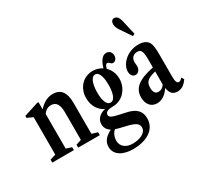

<svg xmlns="http://www.w3.org/2000/svg" viewBox="-209 -1160 1849 1732"><g transform="rotate(-30 715.0 -294.5)"><path d="M22.5 0H247.5V-30.5L190.5 -49V-410C212 -440 239 -455 269.5 -455C323 -455 348.5 -416.5 348.5 -336V-48.5L292.5 -30.5V0H517.5V-30.5L458 -48.5V-373.5C458 -480 416 -534.5 335 -534.5C277.5 -534.5 226.5 -505 187.5 -458.5V-534.5H172.5L22.5 -486V-466L82 -438.5V-49L22.5 -30.5Z M750 -165C855.5 -165 926 -258 926 -352.5C926 -407.5 905 -454 871.5 -486C876 -510 884.5 -530 900.5 -530C920.5 -530 923 -504 949 -504C975 -504 991 -530.5 991 -558.5C991 -593 967 -614.5 937 -614.5C889.5 -614.5 862.5 -557 847 -506C818.5 -524 785.5 -534.5 750 -534.5C651 -534.5 577.5 -456 577.5 -350C577.5 -268 618 -208.5 675.5 -181C606 -163.5 579 -121.5 579 -78C579 -43 593.5 -15 628 6C559 42.5 532.5 82 532.5 131.5C532.5 225.5 627.5 260.5 717 260.5C837 260.5 964.5 212 964.5 81C964.5 5.5 920.5 -39 826 -58L768.5 -70.5C690.5 -87 669 -99 669 -123C669 -148.5 690.5 -165 750 -165ZM750 -205.5C700.5 -205.5 689.5 -288.5 689.5 -343C689.5 -401 702 -495.5 754 -495.5C804 -495.5 813.5 -409 813.5 -354.5C813.5 -289 800 -205.5 750 -205.5ZM621 118C621 81 636 44.5 662.5 22C673.5 26 686 29.5 700 33L765.5 48.5C859.5 70 882.5 94 882.5 129C882.5 190 804.5 215.5 737.5 215.5C677 215.5 621 185 621 118Z M1223.5 -624.5 1246 -635.5 1210.5 -790C1201 -829 1183.5 -850.5 1155 -850.5C1135 -850.5 1121.5 -832 1121.5 -806C1121.5 -787 1128.5 -764 1146.5 -738ZM1111.5 10.5C1159.5 10.5 1203 -17.5 1239.5 -71.5H1242C1250 -16.5 1275 10.5 1323.5 10.5C1365.5 10.5 1398 -10.5 1429.5 -56.5L1412.5 -83.5C1400.5 -66.5 1389.5 -58.5 1376.5 -58.5C1354.5 -58.5 1347 -81.5 1347 -142V-352.5C1347 -428.5 1342 -460 1331 -484C1314.5 -516.5 1280.5 -534.5 1227.5 -534.5C1176.5 -534.5 1129.5 -519 1091.5 -490.5C1049 -457.5 1022.5 -412.5 1022.5 -370.5C1022.5 -333.5 1042 -308.5 1070 -308.5C1099 -308.5 1121 -335.5 1121 -372C1121 -385 1118 -399.5 1118 -413.5C1118 -456.5 1144 -482.5 1185 -482.5C1225.5 -482.5 1237.5 -457 1237.5 -369V-289.5C1078.5 -257.5 1010 -203 1010 -108C1010 -35.5 1049.5 10.5 1111.5 10.5ZM1173.5 -73.5C1140.5 -73.5 1124.5 -96.5 1124.5 -143C1124.5 -202 1150.5 -226.5 1237.5 -248V-112.5C1222 -87 1199 -73.5 1173.5 -73.5Z"/></g></svg>

Font: Libre Caslon Condensed SemiBold
Style: Regular
Weight: 600
Designer: Pablo Impallari, Rodrigo Fuenzalida, Katja Schimmel, Ertekin Erdin
Foundry: Pablo Impallari, Rodrigo Fuenzalida
Version: Version 2.000;gftools[0.9.33]